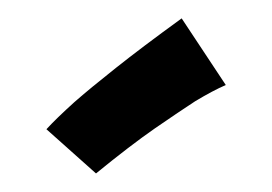

<svg xmlns="http://www.w3.org/2000/svg" viewBox="-20 -765 295 208"><path d="M30.3 -625Q41 -636.7 60.5 -654.3Q77.1 -668.9 105.5 -691.4Q133.8 -713.9 176.8 -745.1L224.6 -672.9Q210.9 -667 191.4 -655.3Q174.8 -644.5 147.9 -626Q121.1 -607.4 84 -577.1Z"/></svg>

Font: Miniver
Style: Regular
Weight: 400
Designer: Dathan Boardman
Foundry: Open Window
Version: Version 1.000